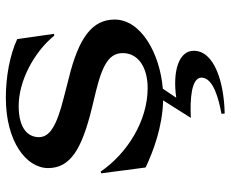

<svg xmlns="http://www.w3.org/2000/svg" viewBox="-86 -477 790 658"><g transform="rotate(-90 309.0 -148.0)"><path d="M44 -196 64 -44C119 -18 203 14 294 16L234 111C295 108 371 112 372 147C372 189 296 207 248 216L249 227C355 225 464 192 464 121C464 70 395 48 303 61L334 15C455 5 571 -60 571 -150C571 -227 509 -273 371 -307L305 -324C200 -350 168 -375 168 -410C168 -445 195 -479 275 -479C360 -479 459 -427 516 -357L522 -358L504 -484C448 -510 373 -523 303 -523C153 -523 62 -453 62 -378C62 -302 127 -263 264 -229L326 -214C424 -190 456 -165 456 -122C456 -70 408 -37 336 -37C224 -37 112 -107 50 -198Z"/></g></svg>

Font: Coconat Demi
Style: Regular
Weight: 400
Designer: Sara Lavazza
Foundry: Collletttivo
Version: Version 1.000;Glyphs 3.2 (3217)